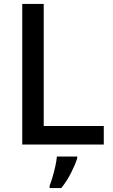

<svg xmlns="http://www.w3.org/2000/svg" viewBox="-20 -734 574 975"><path d="M93 0V-714H202V-94H507V0ZM372 70Q363 100 341 143.5Q319 187 291 221H232V209Q239 191 247 164.5Q255 138 261 110Q267 82 269 61H372Z"/></svg>

Font: Noto Sans Lao Medium
Style: Regular
Weight: 500
Designer: Monotype Design Team
Foundry: Monotype Imaging Inc.
Version: Version 2.003; ttfautohint (v1.8.4.7-5d5b)